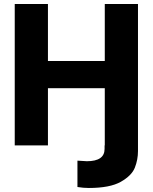

<svg xmlns="http://www.w3.org/2000/svg" viewBox="-20 -727 764 960"><path d="M503.9 0V-286.1H219.7V0H53.7V-707H219.7V-421.9H503.9V-707H669.9V28.3Q669.9 71.3 654.3 111.1Q638.7 150.9 584.2 181.9Q529.8 212.9 423.8 212.9Q396.5 212.9 367.2 208V76.2Q402.3 79.1 414.1 79.1Q502.9 79.1 502.9 17.6V0Z"/></svg>

Font: Pretendard JP ExtraBold
Style: Regular
Weight: 800
Designer: Base glyphs from Inter by Rasmus Andersson; Hangeul glyphs from Noto Sans CJK(Source Han Sans) by Jang Soo-young and Kan
Foundry: Kil Hyung-jin
Version: Version 1.309